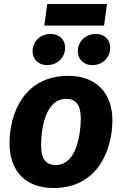

<svg xmlns="http://www.w3.org/2000/svg" viewBox="-20 -930 614 967"><path d="M504 -801 519 -910H218L203 -801ZM217 -602C268 -602 308 -639 308 -690C308 -730 279 -759 235 -759C184 -759 144 -722 144 -672C144 -632 173 -602 217 -602ZM445 -602C496 -602 535 -639 535 -690C535 -730 507 -759 463 -759C412 -759 372 -722 372 -672C372 -632 401 -602 445 -602ZM250 17C473 17 545 -176 546 -322C547 -461 465 -548 324 -548C100 -548 28 -357 28 -209C28 -68 109 17 250 17ZM261 -99C211 -99 187 -129 187 -199C187 -280 208 -432 313 -432C362 -432 387 -402 387 -332C386 -251 365 -99 261 -99Z"/></svg>

Font: Fira Sans
Style: Bold Italic
Weight: 700
Italic angle: -8°
Designer: bBox Type GmbH & Carrois Corporate GbR & Edenspiekermann AG
Foundry: bBox Type GmbH & Carrois Corporate GbR & Edenspiekermann AG
Version: Version 4.301;PS 004.301;hotconv 1.0.88;makeotf.lib2.5.64775